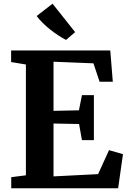

<svg xmlns="http://www.w3.org/2000/svg" viewBox="-20 -1015 693 1035"><path d="M119.6 -70V-667.3L40 -680.5V-743H574.4L588.1 -574.3H516.9L483.7 -673.6L268.5 -682.3V-417.4L405.5 -420.4L421.8 -502.3H486.1V-259.6H421.8L406.2 -346.5L268.5 -349.1V-64.2L508.7 -76.3L567.7 -205.5L642.9 -183.9L616.8 0H40.6V-59.9ZM335.6 -800Q317.5 -809.2 296.1 -823Q274.7 -836.7 253.1 -853.8Q231.4 -870.8 211.9 -889.9Q192.3 -908.9 177.6 -928.7L263.3 -995.1L385.1 -841.7L336.2 -800Z"/></svg>

Font: Merriweather Light
Style: Regular
Weight: 300
Designer: Eben Sorkin
Foundry: Eben Sorkin
Version: Version 2.100